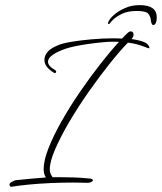

<svg xmlns="http://www.w3.org/2000/svg" viewBox="-20 -709 634 752"><path d="M527 -689Q594 -689 594 -641Q594 -637 593.5 -633.5Q593 -630 593 -628Q591 -618 587.5 -614.5Q584 -611 581 -611Q573 -611 571 -629Q569 -647 559.5 -656.5Q550 -666 515 -666Q481 -666 458 -655Q435 -644 421 -630Q415 -624 412 -619.5Q409 -615 406 -615Q401 -615 404 -622Q408 -634 425 -649.5Q442 -665 468.5 -677Q495 -689 527 -689ZM22 23Q17 18 17 14Q17 9 24.5 4.5Q32 0 40 -3Q70 -6 100 -9Q130 -12 160 -14Q151 -26 151 -47Q151 -81 170.5 -130Q190 -179 222 -235.5Q254 -292 293.5 -349.5Q333 -407 372.5 -457.5Q412 -508 446 -545Q429 -546 416 -545.5Q403 -545 401 -545Q348 -541 298.5 -532.5Q249 -524 223 -513Q198 -503 183 -491.5Q168 -480 168 -467Q168 -450 198 -433Q200 -431 200 -429Q200 -426 198 -424Q196 -422 193 -423Q154 -446 154 -474Q154 -511 208 -532Q223 -539 258 -545Q293 -551 338.5 -555Q384 -559 427 -559Q435 -559 443 -558.5Q451 -558 458 -558Q464 -564 469.5 -570Q475 -576 480 -580Q486 -586 492 -586Q503 -586 503 -573Q503 -564 495 -556Q524 -552 542.5 -545Q561 -538 565 -524V-520Q565 -518 539.5 -528Q514 -538 481 -542Q448 -508 407.5 -457Q367 -406 326 -347.5Q285 -289 251 -231Q217 -173 196 -124.5Q175 -76 175 -46Q175 -32 182 -21Q184 -19 186 -15H216Q242 -15 270 -14Q298 -13 328 -10Q344 -9 344 -3Q344 1 337 4Q330 7 325 7Q312 7 297.5 6.5Q283 6 267 6Q225 6 179 8Q133 10 92 14Q51 18 22 23Z"/></svg>

Font: Waterfall
Style: Regular
Weight: 400
Designer: Robert E. Leuschke
Foundry: Robert E. Leuschke
Version: Version 1.010; ttfautohint (v1.8.3)